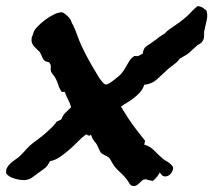

<svg xmlns="http://www.w3.org/2000/svg" viewBox="-51 -570 706 636"><path d="M426.8 -289.1Q421.9 -274.4 413.1 -264.6Q404.3 -254.9 394 -246.6Q383.8 -238.3 372.1 -231.4Q360.4 -224.6 349.6 -216.8Q363.3 -194.3 371.6 -181.6Q379.9 -168.9 387.2 -158.7Q394.5 -148.4 403.8 -136.7Q413.1 -125 429.7 -103.5Q428.7 -100.6 428.2 -97.2Q427.7 -93.8 426.8 -90.8Q446.3 -85.9 460.4 -70.8Q474.6 -55.7 491.2 -42Q495.1 -39.1 500.5 -36.1Q505.9 -33.2 510.7 -29.3Q515.6 -25.4 519 -21.5Q522.5 -17.6 522.5 -12.7Q521.5 -3.9 516.6 2.9Q511.7 9.8 504.9 12.7Q498 15.6 491.2 13.7Q484.4 11.7 478.5 1Q473.6 9.8 467.8 17.1Q461.9 24.4 455.1 29.3Q450.2 28.3 442.9 26.9Q435.5 25.4 431.6 23.4Q423.8 24.4 419.4 28.3Q415 32.2 410.6 36.6Q406.2 41 401.4 43.9Q396.5 46.9 388.7 45.9Q381.8 44.9 377.4 37.1Q373 29.3 368.2 23.4Q360.4 12.7 346.2 0Q332 -12.7 323.2 -26.4Q318.4 -34.2 314.9 -41Q311.5 -47.9 302.7 -52.7Q285.2 -60.5 282.2 -65.4Q279.3 -70.3 276.9 -75.7Q274.4 -81.1 272 -86.9Q269.5 -92.8 262.7 -100.6Q257.8 -107.4 256.3 -109.4Q254.9 -111.3 254.9 -111.8Q254.9 -112.3 254.4 -114.3Q253.9 -116.2 250 -124Q246.1 -119.1 242.2 -121.1Q238.3 -123 234.4 -125Q221.7 -116.2 208 -102.1Q194.3 -87.9 179.2 -74.7Q164.1 -61.5 147.9 -50.3Q131.8 -39.1 114.3 -36.1Q107.4 -21.5 100.1 -15.1Q92.8 -8.8 77.1 2Q66.4 9.8 56.6 17.1Q46.9 24.4 33.2 26.4Q16.6 27.3 -2.9 21.5Q-22.5 15.6 -30.3 4.9Q-32.2 -6.8 -27.3 -15.1Q-22.5 -23.4 -14.6 -30.3Q-6.8 -37.1 2 -43Q10.7 -48.8 16.6 -54.7Q27.3 -65.4 37.1 -76.7Q46.9 -87.9 57.6 -95.7Q66.4 -102.5 77.6 -110.8Q88.9 -119.1 100.1 -128.9Q111.3 -138.7 121.1 -148.4Q130.9 -158.2 136.7 -167Q141.6 -168.9 145 -170.9Q148.4 -172.9 152.3 -174.8Q157.2 -188.5 166.5 -197.3Q175.8 -206.1 184.6 -214.8Q179.7 -231.4 174.3 -240.7Q168.9 -250 164.1 -264.6Q162.1 -266.6 158.2 -265.6Q154.3 -264.6 152.3 -266.6Q144.5 -279.3 141.6 -290Q138.7 -300.8 130.9 -314.5Q127.9 -319.3 124 -323.7Q120.1 -328.1 118.2 -333Q116.2 -339.8 117.2 -346.7Q118.2 -353.5 114.3 -359.4Q112.3 -364.3 107.9 -364.7Q103.5 -365.2 97.7 -368.2Q91.8 -373 88.4 -381.8Q85 -390.6 80.1 -398.4Q76.2 -402.3 71.3 -406.7Q66.4 -411.1 62 -416Q57.6 -420.9 55.2 -427.2Q52.7 -433.6 53.7 -443.4Q54.7 -448.2 56.6 -452.1Q58.6 -456.1 59.6 -460.9Q61.5 -469.7 72.8 -481.4Q84 -493.2 98.1 -503.9Q112.3 -514.6 127.4 -522Q142.6 -529.3 153.3 -529.3Q158.2 -529.3 168 -521Q177.7 -512.7 180.7 -507.8Q183.6 -503.9 185.5 -498Q187.5 -492.2 191.4 -486.3Q199.2 -469.7 204.6 -454.1Q210 -438.5 217.8 -420.9Q231.4 -391.6 244.6 -368.2Q257.8 -344.7 274.4 -317.4Q277.3 -311.5 286.1 -300.8Q294.9 -290 299.8 -290Q305.7 -290 318.8 -299.3Q332 -308.6 336.9 -313.5Q347.7 -321.3 354.5 -330.6Q361.3 -339.8 366.7 -349.6Q372.1 -359.4 377.9 -368.7Q383.8 -377.9 394.5 -384.8Q405.3 -382.8 410.6 -386.2Q416 -389.6 421.9 -392.6Q423.8 -411.1 436 -418.5Q448.2 -425.8 460.9 -435.5Q466.8 -439.5 469.2 -441.4Q471.7 -443.4 473.1 -444.8Q474.6 -446.3 477.1 -447.8Q479.5 -449.2 485.4 -453.1Q492.2 -457 494.6 -459Q497.1 -460.9 498.5 -462.9Q500 -464.8 502.9 -467.3Q505.9 -469.7 512.7 -474.6Q524.4 -483.4 534.2 -489.7Q543.9 -496.1 553.7 -503.9Q563.5 -511.7 568.8 -516.6Q574.2 -521.5 578.6 -526.4Q583 -531.2 588.4 -536.6Q593.8 -542 603.5 -549.8Q614.3 -548.8 620.6 -544.4Q627 -540 632.8 -535.2Q637.7 -520.5 633.8 -503.9Q629.9 -487.3 627 -473.6Q625 -466.8 625 -460.9Q625 -455.1 625 -449.7Q625 -444.3 623 -439.5Q621.1 -434.6 616.2 -428.7Q614.3 -426.8 610.8 -424.8Q607.4 -422.9 603.5 -420.9Q591.8 -410.2 585.9 -404.8Q580.1 -399.4 575.7 -395.5Q571.3 -391.6 564.9 -387.7Q558.6 -383.8 544.9 -376Q539.1 -368.2 533.7 -363.3Q528.3 -358.4 522.9 -354.5Q517.6 -350.6 511.7 -346.2Q505.9 -341.8 499 -335Q483.4 -320.3 467.8 -306.2Q452.1 -292 426.8 -289.1Z"/></svg>

Font: Trade Winds
Style: Regular
Weight: 400
Designer: Squid
Foundry: Font Diner, Inc DBA Sideshow
Version: Version 1.000